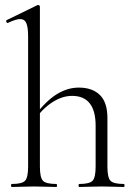

<svg xmlns="http://www.w3.org/2000/svg" viewBox="-20 -745 536 765"><path d="M27 0Q24 0 24 -6Q24 -12 27 -12Q68 -12 80 -25Q92 -38 92 -81V-600Q92 -636 85 -652.5Q78 -669 60 -669Q44 -669 12 -654Q8 -652 5.5 -657.5Q3 -663 7 -665L130 -725Q131 -725 131 -725Q131 -725 132 -725Q135 -725 137 -723Q139 -721 139 -718V-81Q139 -38 151 -25Q163 -12 205 -12Q207 -12 207 -6Q207 0 205 0Q187 0 164.5 -1Q142 -2 116 -2Q91 -2 67.5 -1Q44 0 27 0ZM296 0Q293 0 293 -6Q293 -12 296 -12Q337 -12 349 -25Q361 -38 361 -81V-244Q361 -363 267 -363Q228 -363 188.5 -337.5Q149 -312 120 -269L116 -281Q163 -343 206 -369.5Q249 -396 294 -396Q348 -396 378 -366.5Q408 -337 408 -275V-81Q408 -38 420 -25Q432 -12 474 -12Q476 -12 476 -6Q476 0 474 0Q456 0 433.5 -1Q411 -2 385 -2Q360 -2 336.5 -1Q313 0 296 0Z"/></svg>

Font: Cormorant Infant Light Light
Style: Regular
Weight: 300
Version: Version 4.001